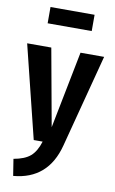

<svg xmlns="http://www.w3.org/2000/svg" viewBox="-106 -808 649 1081"><g transform="rotate(10 218.0 -267.5)"><path d="M299 1Q247 202 50 219L35 124Q98 113 130 85.5Q162 58 180 0H129L-2 -530H136L216 -89L303 -530H438ZM92 -661V-754H344V-661Z"/></g></svg>

Font: Fira Sans Compressed SemiBold
Style: Regular
Weight: 600
Width: 1
Designer: bBox Type GmbH & Carrois Corporate GbR & Edenspiekermann AG
Foundry: bBox Type GmbH & Carrois Corporate GbR & Edenspiekermann AG
Version: Version 4.301